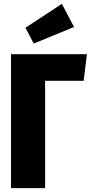

<svg xmlns="http://www.w3.org/2000/svg" viewBox="-20 -976 471 996"><path d="M431 -695 414 -557H214V0H37V-695ZM301 -956 364 -836 155 -750 112 -832Z"/></svg>

Font: Fira Sans Extra Condensed ExtraBold
Style: Regular
Weight: 800
Width: 1
Designer: Carrois Corporate & Edenspiekermann AG
Foundry: Carrois Corporate GbR & Edenspiekermann AG
Version: Version 4.203